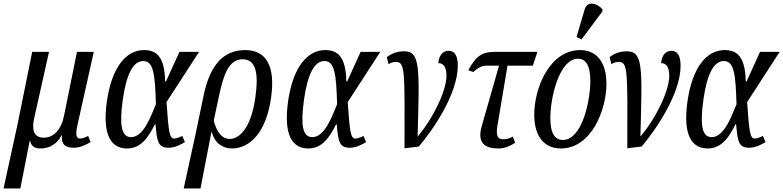

<svg xmlns="http://www.w3.org/2000/svg" viewBox="-43 -829 4426 1085"><path d="M-23 236H72L125 -34H127C133 -3 152 10 187 10C233 10 279 -13 305 -65H307C303 -15 323 6 374 6C407 6 438 -8 469 -26L455 -61C440 -52 420 -46 410 -46C384 -46 384 -74 396 -128L487 -536H392L319 -176C304 -98 261 -51 205 -51C144 -51 137 -101 150 -160L234 -536H139L56 -126Z M675 10C754 10 796 -54 832 -126H836C844 -31 850 6 910 6C946 6 980 -13 1002 -26L987 -61C973 -53 953 -46 942 -46C914 -46 910 -82 898 -252L1082 -536H971L895 -369H890C888 -511 839 -546 771 -546C670 -546 589 -450 561 -257C534 -65 585 10 675 10ZM698 -54C642 -54 631 -124 651 -266C671 -410 710 -484 766 -484C825 -484 833 -410 838 -240C813 -182 771 -54 698 -54Z M1108 -291 1061 -66 995 236H1090L1152 -84H1154C1170 -16 1221 10 1267 10C1370 10 1462 -82 1489 -278C1514 -455 1462 -546 1342 -546C1213 -546 1142 -452 1108 -291ZM1255 -44C1212 -44 1181 -82 1165 -148L1196 -293C1221 -412 1253 -494 1327 -494C1402 -494 1420 -420 1400 -278C1376 -108 1312 -44 1255 -44Z M1699 10C1778 10 1820 -54 1856 -126H1860C1868 -31 1874 6 1934 6C1970 6 2004 -13 2026 -26L2011 -61C1997 -53 1977 -46 1966 -46C1938 -46 1934 -82 1922 -252L2106 -536H1995L1919 -369H1914C1912 -511 1863 -546 1795 -546C1694 -546 1613 -450 1585 -257C1558 -65 1609 10 1699 10ZM1722 -54C1666 -54 1655 -124 1675 -266C1695 -410 1734 -484 1790 -484C1849 -484 1857 -410 1862 -240C1837 -182 1795 -54 1722 -54Z M2143 -506 2153 -466C2168 -476 2180 -479 2194 -479C2247 -479 2244 -433 2243 9L2324 -1C2403 -94 2544 -298 2544 -458C2544 -518 2524 -542 2492 -542C2463 -542 2438 -521 2434 -472C2462 -473 2480 -451 2480 -401C2480 -315 2403 -158 2319 -60H2317C2328 -453 2332 -539 2240 -539C2203 -539 2171 -528 2143 -506Z M2773 10C2810 10 2838 -3 2868 -22L2855 -57C2837 -48 2822 -42 2801 -42C2771 -42 2758 -57 2768 -119L2825 -458H2968L2994 -536H2753C2672 -536 2644 -504 2603 -432L2632 -422C2658 -448 2684 -458 2706 -458H2777L2679 -115C2652 -20 2698 10 2773 10Z M3243 -606 3361 -764 3362 -776C3333 -810 3277 -828 3261 -776L3215 -620ZM3126 10C3301 10 3384 -211 3384 -355C3384 -490 3318 -546 3236 -546C3063 -546 2976 -332 2976 -181C2976 -53 3037 10 3126 10ZM3138 -38C3095 -38 3067 -72 3067 -161C3067 -282 3119 -497 3223 -497C3266 -497 3293 -462 3293 -372C3293 -253 3244 -38 3138 -38Z M3402 -506 3412 -466C3427 -476 3439 -479 3453 -479C3506 -479 3503 -433 3502 9L3583 -1C3662 -94 3803 -298 3803 -458C3803 -518 3783 -542 3751 -542C3722 -542 3697 -521 3693 -472C3721 -473 3739 -451 3739 -401C3739 -315 3662 -158 3578 -60H3576C3587 -453 3591 -539 3499 -539C3462 -539 3430 -528 3402 -506Z M3956 10C4035 10 4077 -54 4113 -126H4117C4125 -31 4131 6 4191 6C4227 6 4261 -13 4283 -26L4268 -61C4254 -53 4234 -46 4223 -46C4195 -46 4191 -82 4179 -252L4363 -536H4252L4176 -369H4171C4169 -511 4120 -546 4052 -546C3951 -546 3870 -450 3842 -257C3815 -65 3866 10 3956 10ZM3979 -54C3923 -54 3912 -124 3932 -266C3952 -410 3991 -484 4047 -484C4106 -484 4114 -410 4119 -240C4094 -182 4052 -54 3979 -54Z"/></svg>

Font: Noto Serif ExtraCondensed
Style: Italic
Weight: 400
Width: 2
Italic angle: -12°
Designer: Monotype Design Team
Foundry: Monotype Imaging Inc.
Version: Version 2.014